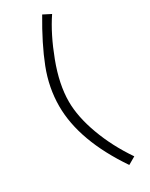

<svg xmlns="http://www.w3.org/2000/svg" viewBox="-202 -774 660 847"><g transform="rotate(-30 128.0 -350.5)"><path d="M183.1 -733.9 222.2 -713.9Q172.4 -640.1 132.6 -534.7Q92.8 -429.2 92.8 -341.8Q92.8 -264.6 127 -171.4Q161.1 -78.1 222.2 11.2L184.1 33.2Q45.9 -169.9 45.9 -345.2Q45.9 -439 81.5 -530.8Q117.2 -622.6 183.1 -733.9Z"/></g></svg>

Font: Rawline Light
Style: Regular
Weight: 300
Designer: Matt McInerney, Pablo Impallari, Rodrigo Fuenzalida
Foundry: Matt McInerney, Pablo Impallari, Rodrigo Fuenzalida
Version: Version 4.020;PS 004.020;hotconv 1.0.88;makeotf.lib2.5.64775